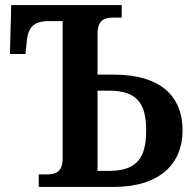

<svg xmlns="http://www.w3.org/2000/svg" viewBox="-20 -734 771 754"><path d="M132 0H427C610 0 697 -93 697 -222C697 -353 614 -441 427 -441H363V-601C363 -657 392 -665 427 -665H458V-714H24L19 -522H80L86 -579C91 -621 109 -651 169 -651H226V-112C226 -57 197 -49 163 -49H132ZM363 -63V-378H408C517 -378 554 -329 554 -222C554 -113 517 -63 408 -63Z"/></svg>

Font: Noto Serif SemiBold
Style: Regular
Weight: 600
Designer: Monotype Design Team
Foundry: Monotype Imaging Inc.
Version: Version 2.013